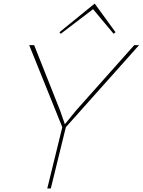

<svg xmlns="http://www.w3.org/2000/svg" viewBox="-20 -1065 806 1085"><path d="M738.8 -810.1H766.1L352.1 -346.2L267.1 0H247.1L332 -346.2L145 -810.1H172.9L319.8 -439.9L346.2 -363.8H347.2L409.2 -439.9ZM515.1 -1044.9 632.8 -882.8 622.1 -874 505.9 -1013.2 323.2 -874 315.9 -882.8Z"/></svg>

Font: Sinkin Sans 100 Thin Italic
Style: Regular
Weight: 100
Italic angle: -112°
Designer: Keith Bates
Foundry: K-Type
Version: Sinkin Sans (version 1.0)  by Keith Bates   •   © 2014   www